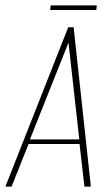

<svg xmlns="http://www.w3.org/2000/svg" viewBox="-38 -692 410 712"><path d="M-18 0 215 -591H235L299 0H275L257 -158H68L5 0ZM73 -175H256L216 -534ZM148 -655 150 -672H321L319 -655Z"/></svg>

Font: Alumni Sans Thin
Style: Italic
Weight: 100
Italic angle: -8°
Designer: Robert E. Leuschke
Foundry: Robert E. Leuschke
Version: Version 1.016